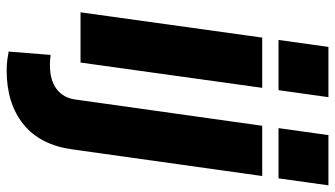

<svg xmlns="http://www.w3.org/2000/svg" viewBox="-235 -550 1007 577"><g transform="rotate(90 268.5 -261.5)"><path d="M100 -595 121 -745H272L251 -595ZM17 0 93 -546H244L168 0ZM365 -595 386 -745H537L516 -595ZM192 222Q174 222 159.5 220Q145 218 135 216L145 90Q153 91 161 91.5Q169 92 175 92Q221 92 247.5 72Q274 52 279 16L358 -546H509L429 24Q416 121 353.5 171.5Q291 222 192 222Z"/></g></svg>

Font: Plus Jakarta Sans ExtraBold
Style: Italic
Weight: 800
Italic angle: -8°
Designer: Gumpita Rahayu
Foundry: Tokotype
Version: Version 2.071; ttfautohint (v1.8.4.7-5d5b);gftools[0.9.29]